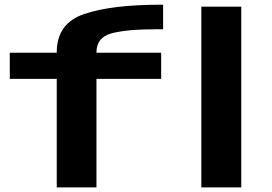

<svg xmlns="http://www.w3.org/2000/svg" viewBox="-20 -814 1182 834"><path d="M226.5 0H399V-471.5H680V-585H399V-586.5Q399 -651 463.8 -669Q528.5 -687 664.5 -687H688.5V-793.5H675.5Q465.5 -793.5 346 -753.2Q226.5 -713 226.5 -586.5V-585H22.5V-471.5H226.5ZM854.5 0H1028V-785H854.5Z"/></svg>

Font: Anybody ExtraExpanded SemiBold
Style: Regular
Weight: 600
Width: 8
Version: Version 1.113;gftools[0.9.25]